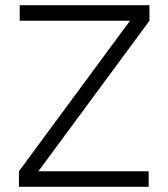

<svg xmlns="http://www.w3.org/2000/svg" viewBox="-20 -720 648 740"><path d="M53 0H553V-60H128L556 -640V-700H56V-640H481L53 -60Z"/></svg>

Font: Unageo Variable
Style: Regular
Weight: 300
Designer: Richard Sepsi
Foundry: Richard Sepsi
Version: Version 2.200